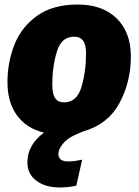

<svg xmlns="http://www.w3.org/2000/svg" viewBox="-20 -574 612 848"><path d="M558 -325Q558 -212 507.5 -118.5Q457 -25 349 6Q286 29 262 56Q238 83 238 106Q238 139 281 139Q308 139 343 131L317 246Q282 254 244 254Q181 254 141 224.5Q101 195 101 143Q101 66 174 12Q97 -7 55 -64.5Q13 -122 13 -211Q13 -298 43.5 -376Q74 -454 143.5 -504Q213 -554 323 -554Q433 -554 495.5 -492.5Q558 -431 558 -325ZM211 -201Q211 -159 223.5 -140.5Q236 -122 263 -122Q320 -122 340 -190.5Q360 -259 360 -338Q360 -377 347 -394.5Q334 -412 307 -412Q251 -412 231 -345.5Q211 -279 211 -201Z"/></svg>

Font: FiraGO Heavy
Style: Italic
Weight: 900
Italic angle: -8°
Designer: bBox Type GmbH
Foundry: bBox Type GmbH
Version: Version 1.001